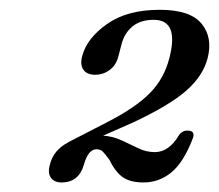

<svg xmlns="http://www.w3.org/2000/svg" viewBox="-20 -732 458 402"><path d="M84.5 -387.5Q92 -418 123 -434H122.5L208 -478Q265.5 -508 294.5 -537.8Q323.5 -567.5 334.5 -610Q355.5 -690.5 302 -690.5Q274 -690.5 257.2 -676.5Q240.5 -662.5 234.5 -639.5L228 -614.5Q223.5 -596 210 -585.8Q196.5 -575.5 179 -575.5Q162 -575.5 154.5 -586.2Q147 -597 152.5 -616Q162.5 -652.5 204.5 -682Q246.5 -711.5 314.5 -711.5Q378.5 -711.5 402.2 -682.2Q426 -653 414.5 -609.5Q405 -573 370 -542.2Q335 -511.5 259.5 -476L196 -448Q217 -446.5 235 -438Q253 -429.5 269.8 -421.5Q286.5 -413.5 304 -413.5Q334 -413.5 355 -449.5Q362.5 -459.5 374.5 -458.5Q390 -457.5 383 -440.5Q364 -391.5 338.5 -370.8Q313 -350 280.5 -350Q253.5 -350 237.8 -360.5Q222 -371 209 -397.5Q201 -408.5 195.8 -414Q190.5 -419.5 182 -419.5Q164.5 -419.5 155.5 -386.5Q144.5 -350 109 -350Q93.5 -350 86.5 -360Q79.5 -370 84.5 -387.5Z"/></svg>

Font: Fraunces 9pt S000
Style: Italic
Weight: 400
Italic angle: -16°
Version: Version 1.000; ttfautohint (v1.8.3)